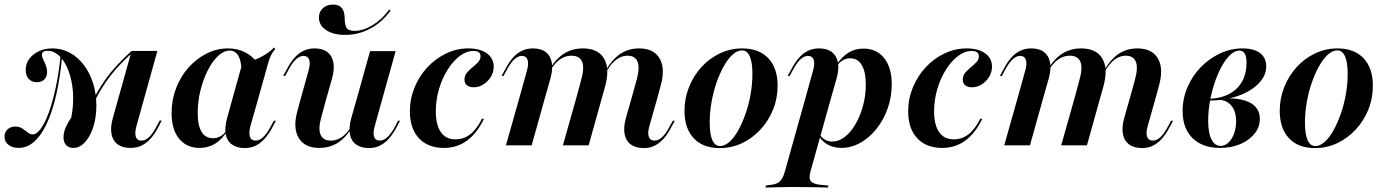

<svg xmlns="http://www.w3.org/2000/svg" viewBox="-49 -642 6112 848"><path d="M275 11.3Q255.6 11.3 243.5 -0.8Q231.5 -12.9 231.5 -35.5Q231.5 -61.3 246 -89.9Q260.5 -118.5 289.5 -154L307.3 -141.9L253.2 -75.8Q268.5 -122.6 272.6 -171Q276.6 -219.4 270.2 -263.3Q263.7 -307.3 248.4 -341.9Q233.1 -376.6 210.9 -397.2Q188.7 -417.7 160.5 -417.7Q136.3 -417.7 136.3 -400Q136.3 -390.3 142.3 -378.2Q148.4 -366.1 153.6 -352.4Q158.9 -338.7 158.9 -323.4Q158.9 -303.2 146.8 -291.1Q134.7 -279 113.7 -279Q91.1 -279 77.8 -293.5Q64.5 -308.1 64.5 -333.1Q64.5 -360.5 80.2 -381.9Q96 -403.2 122.6 -415.7Q149.2 -428.2 182.3 -428.2Q224.2 -428.2 259.7 -408.9Q295.2 -389.5 321.4 -354.8Q347.6 -320.2 362.1 -274.2Q376.6 -228.2 376.6 -175Q376.6 -123.4 362.9 -81Q349.2 -38.7 326.2 -13.7Q303.2 11.3 275 11.3ZM33.9 11.3Q5.6 11.3 -11.7 -2.4Q-29 -16.1 -29 -38.7Q-29 -58.1 -15.7 -70.6Q-2.4 -83.1 17.7 -83.1Q36.3 -83.1 49.2 -74.6Q62.1 -66.1 73 -57.3Q83.9 -48.4 96 -48.4Q112.1 -48.4 130.2 -72.2Q148.4 -96 165.3 -141.5Q182.3 -187.1 196.8 -253.6Q211.3 -320.2 219.4 -404.8L225.8 -398.4Q216.9 -300.8 199.6 -224.6Q182.3 -148.4 157.3 -95.6Q132.3 -42.7 101.2 -15.7Q70.2 11.3 33.9 11.3ZM349.2 -154.8 341.9 -159.7Q369.4 -217.7 396.8 -261.3Q424.2 -304.8 457.3 -341.9Q490.3 -379 532.3 -416.9L535.5 -408.9Q492.7 -371 460.9 -334.3Q429 -297.6 402.4 -254.8Q375.8 -212.1 349.2 -154.8ZM554 -86.3Q545.2 -55.6 550.8 -38.3Q556.5 -21 575.8 -21Q592.7 -21 608.9 -35.9Q625 -50.8 641.1 -81.5L656.5 -109.7H665.3L647.6 -75.8Q633.9 -50 616.5 -30.2Q599.2 -10.5 577.4 0.4Q555.6 11.3 526.6 11.3Q491.9 11.3 470.6 -4.4Q449.2 -20.2 443.5 -50Q437.9 -79.8 449.2 -120.2L532.3 -416.9H646Z M833.1 11.3Q775 11.3 741.9 -29.4Q708.9 -70.2 708.9 -142.7Q708.9 -200.8 728.6 -252.4Q748.4 -304 783.1 -343.1Q817.7 -382.3 862.9 -405.2Q908.1 -428.2 958.1 -428.2Q998.4 -428.2 1031.5 -412.1Q1064.5 -396 1089.5 -363.7L1017.7 -328.2Q1016.9 -372.6 1003.6 -395.6Q990.3 -418.5 965.3 -418.5Q939.5 -418.5 914.1 -394.8Q888.7 -371 868.5 -331Q848.4 -291.1 836.3 -242.3Q824.2 -193.5 824.2 -143.5Q824.2 -87.1 841.5 -59.3Q858.9 -31.5 891.9 -31.5Q909.7 -31.5 925 -40.3Q940.3 -49.2 952.4 -66.9L954.8 -63.7Q932.3 -26.6 901.6 -7.7Q871 11.3 833.1 11.3ZM978.2 -208.1 1021 -361.3Q1066.9 -371.8 1102.8 -389.9Q1138.7 -408.1 1161.3 -432.3L1166.9 -425Q1159.7 -417.7 1154.4 -409.3Q1149.2 -400.8 1144.4 -389.9Q1139.5 -379 1135.5 -363.7L1091.9 -208.1ZM1057.3 -86.3Q1049.2 -55.6 1054.8 -38.3Q1060.5 -21 1079.8 -21Q1096.8 -21 1112.9 -35.9Q1129 -50.8 1145.2 -80.6L1160.5 -108.9H1169.4L1151.6 -75Q1137.9 -50 1120.6 -30.2Q1103.2 -10.5 1081.5 0.8Q1059.7 12.1 1030.6 12.1Q996 11.3 974.6 -4.4Q953.2 -20.2 948 -50Q942.7 -79.8 954 -120.2L978.2 -208.1H1091.9Z M1392.7 -208.1 1371 -128.2Q1355.6 -75 1366.5 -48Q1377.4 -21 1412.1 -21Q1446 -21 1474.6 -48Q1503.2 -75 1528.2 -132.3L1530.6 -126.6Q1499.2 -55.6 1458.1 -22.2Q1416.9 11.3 1361.3 11.3Q1296 11.3 1269.8 -33.5Q1243.5 -78.2 1265.3 -154.8L1279.8 -208.1ZM1279.8 -208.1 1313.7 -329.8Q1322.6 -361.3 1316.5 -378.2Q1310.5 -395.2 1291.1 -395.2Q1275 -395.2 1258.5 -380.2Q1241.9 -365.3 1225.8 -334.7L1210.5 -306.5H1201.6L1220.2 -340.3Q1233.9 -366.1 1250.8 -385.9Q1267.7 -405.6 1289.9 -416.9Q1312.1 -428.2 1340.3 -428.2Q1375.8 -428.2 1396.8 -412.1Q1417.7 -396 1423.4 -366.5Q1429 -337.1 1417.7 -296L1392.7 -208.1ZM1527.4 -208.1 1585.5 -416.1H1698.4L1640.3 -208.1ZM1606.5 -86.3Q1597.6 -55.6 1603.2 -38.3Q1608.9 -21 1628.2 -21Q1645.2 -21 1661.7 -35.9Q1678.2 -50.8 1694.4 -80.6L1708.9 -108.9H1717.7L1700 -75Q1686.3 -50 1669 -30.2Q1651.6 -10.5 1629.8 0.8Q1608.1 12.1 1579.8 12.1Q1544.4 11.3 1523 -4.4Q1501.6 -20.2 1496.4 -50Q1491.1 -79.8 1502.4 -120.2L1527.4 -208.1H1640.3ZM1475.8 -487.9Q1423.4 -487.9 1391.5 -508.9Q1359.7 -529.8 1359.7 -564.5Q1359.7 -590.3 1377 -606Q1394.4 -621.8 1422.6 -621.8Q1447.6 -621.8 1460.5 -606.9Q1473.4 -591.9 1473.4 -558.9Q1474.2 -528.2 1483.1 -516.9Q1491.9 -505.6 1516.9 -505.6Q1554.8 -505.6 1596.8 -531Q1638.7 -556.5 1670.2 -600L1675.8 -595.2Q1639.5 -544.4 1587.1 -516.1Q1534.7 -487.9 1475.8 -487.9Z M1911.3 11.3Q1841.1 11.3 1801.2 -31.5Q1761.3 -74.2 1761.3 -150Q1761.3 -205.6 1781.9 -255.6Q1802.4 -305.6 1838.3 -344.4Q1874.2 -383.1 1921 -405.6Q1967.7 -428.2 2019.4 -428.2Q2071 -428.2 2101.2 -406.5Q2131.5 -384.7 2131.5 -347.6Q2131.5 -323.4 2119 -302.8Q2106.5 -282.3 2086.3 -269.4Q2066.1 -256.5 2043.5 -256.5Q2024.2 -256.5 2013.3 -265.3Q2002.4 -274.2 2002.4 -290.3Q2002.4 -308.1 2013.3 -321Q2024.2 -333.9 2037.9 -344.8Q2051.6 -355.6 2062.5 -367.3Q2073.4 -379 2073.4 -393.5Q2073.4 -416.9 2041.9 -416.9Q2010.5 -416.9 1981 -394.4Q1951.6 -371.8 1927.8 -333.9Q1904 -296 1889.9 -248.4Q1875.8 -200.8 1875.8 -150.8Q1875.8 -90.3 1898 -58.5Q1920.2 -26.6 1962.9 -26.6Q1999.2 -26.6 2027.8 -48.8Q2056.5 -71 2079.8 -117.7H2088.7Q2058.1 -54 2014.1 -21.4Q1970.2 11.3 1911.3 11.3Z M2496 -208.1 2516.9 -285.5Q2533.1 -341.1 2522.2 -368.5Q2511.3 -396 2475 -396Q2440.3 -396 2411.3 -369Q2382.3 -341.9 2356.5 -284.7L2354 -289.5Q2385.5 -360.5 2427 -394.4Q2468.5 -428.2 2525 -428.2Q2592.7 -428.2 2619 -383.1Q2645.2 -337.9 2623.4 -259.7L2608.9 -208.1ZM2740.3 -208.1 2762.9 -289.5Q2777.4 -341.9 2766.9 -369Q2756.5 -396 2722.6 -396Q2689.5 -396 2661.3 -368.5Q2633.1 -341.1 2608.1 -284.7L2605.6 -289.5Q2637.1 -360.5 2677.8 -394.4Q2718.5 -428.2 2773.4 -428.2Q2838.7 -428.2 2864.5 -383.5Q2890.3 -338.7 2868.5 -262.1L2854 -208.1ZM2244.4 -208.1 2278.2 -329.8Q2287.1 -361.3 2281 -378.2Q2275 -395.2 2255.6 -395.2Q2239.5 -395.2 2223 -380.2Q2206.5 -365.3 2190.3 -334.7L2175 -306.5H2166.1L2184.7 -340.3Q2198.4 -366.1 2215.3 -385.9Q2232.3 -405.6 2254.4 -416.9Q2276.6 -428.2 2304.8 -428.2Q2340.3 -428.2 2361.3 -412.1Q2382.3 -396 2387.9 -366.5Q2393.5 -337.1 2382.3 -296L2357.3 -208.1ZM2185.5 0 2244.4 -208.1H2357.3L2299.2 0ZM2437.1 0 2496 -208.1H2608.9L2550.8 0ZM2819.4 -86.3Q2810.5 -55.6 2816.5 -38.3Q2822.6 -21 2841.9 -21Q2858.9 -21 2875 -35.9Q2891.1 -50.8 2907.3 -80.6L2922.6 -108.9H2931.5L2912.9 -75Q2900 -50 2882.7 -30.2Q2865.3 -10.5 2843.5 0.8Q2821.8 12.1 2792.7 12.1Q2757.3 11.3 2736.3 -4.4Q2715.3 -20.2 2709.7 -50Q2704 -79.8 2715.3 -120.2L2740.3 -208.1H2854Z M3129.8 12.1Q3055.6 12.1 3014.9 -31.5Q2974.2 -75 2974.2 -152.4Q2974.2 -208.1 2994.4 -258.1Q3014.5 -308.1 3049.6 -346.4Q3084.7 -384.7 3131 -406.5Q3177.4 -428.2 3229 -428.2Q3303.2 -428.2 3344.4 -384.7Q3385.5 -341.1 3385.5 -263.7Q3385.5 -207.3 3365.3 -157.7Q3345.2 -108.1 3309.7 -69.8Q3274.2 -31.5 3228.2 -9.7Q3182.3 12.1 3129.8 12.1ZM3131.5 3.2Q3151.6 3.2 3172.6 -15.3Q3193.5 -33.9 3211.3 -65.7Q3229 -97.6 3243.5 -138.7Q3258.1 -179.8 3266.1 -225.4Q3274.2 -271 3274.2 -315.3Q3274.2 -366.9 3262.5 -393.1Q3250.8 -419.4 3228.2 -419.4Q3207.3 -419.4 3186.7 -400.8Q3166.1 -382.3 3148 -350Q3129.8 -317.7 3115.7 -277Q3101.6 -236.3 3093.5 -190.7Q3085.5 -145.2 3085.5 -100.8Q3085.5 -49.2 3097.2 -23Q3108.9 3.2 3131.5 3.2Z M3764.5 -427.4Q3822.6 -427.4 3856 -385.5Q3889.5 -343.5 3889.5 -270.2Q3889.5 -214.5 3871.8 -163.7Q3854 -112.9 3822.6 -73.4Q3791.1 -33.9 3750.8 -11.3Q3710.5 11.3 3666.9 11.3Q3633.9 11.3 3607.7 -2.8Q3581.5 -16.9 3568.5 -41.1L3571 -48.4Q3579.8 -33.9 3594.4 -25.4Q3608.9 -16.9 3627.4 -16.9Q3655.6 -16.9 3682.3 -37.5Q3708.9 -58.1 3729.4 -93.5Q3750 -129 3762.5 -174.2Q3775 -219.4 3775 -267.7Q3775 -324.2 3757.3 -354.4Q3739.5 -384.7 3705.6 -384.7Q3688.7 -384.7 3673.4 -375.8Q3658.1 -366.9 3646 -349.2L3643.5 -352.4Q3667.7 -390.3 3697.6 -408.9Q3727.4 -427.4 3764.5 -427.4ZM3508.1 -208.1 3541.9 -329.8Q3550.8 -361.3 3544.8 -378.2Q3538.7 -395.2 3519.4 -395.2Q3503.2 -395.2 3486.7 -380.2Q3470.2 -365.3 3454 -334.7L3438.7 -306.5H3429.8L3448.4 -340.3Q3462.1 -366.1 3479 -385.9Q3496 -405.6 3518.1 -416.9Q3540.3 -428.2 3568.5 -428.2Q3604 -428.2 3625 -412.1Q3646 -396 3651.6 -366.5Q3657.3 -337.1 3646 -296L3621 -208.1ZM3454.8 183.9Q3435.5 183.9 3417.3 184.3Q3399.2 184.7 3378.6 185.1Q3358.1 185.5 3331.5 186.3L3333.9 177.4L3350 175Q3370.2 173.4 3382.7 167.3Q3395.2 161.3 3403.2 149.6Q3411.3 137.9 3416.9 117.7L3508.1 -208.1H3621L3530.6 115.3Q3521.8 146 3532.7 158.9Q3543.5 171.8 3581.5 175L3609.7 177.4L3607.3 186.3Q3585.5 185.5 3560.1 185.1Q3534.7 184.7 3508.1 184.3Q3481.5 183.9 3452.4 183.9H3454.8Z M4112.1 11.3Q4041.9 11.3 4002 -31.5Q3962.1 -74.2 3962.1 -150Q3962.1 -205.6 3982.7 -255.6Q4003.2 -305.6 4039.1 -344.4Q4075 -383.1 4121.8 -405.6Q4168.5 -428.2 4220.2 -428.2Q4271.8 -428.2 4302 -406.5Q4332.3 -384.7 4332.3 -347.6Q4332.3 -323.4 4319.8 -302.8Q4307.3 -282.3 4287.1 -269.4Q4266.9 -256.5 4244.4 -256.5Q4225 -256.5 4214.1 -265.3Q4203.2 -274.2 4203.2 -290.3Q4203.2 -308.1 4214.1 -321Q4225 -333.9 4238.7 -344.8Q4252.4 -355.6 4263.3 -367.3Q4274.2 -379 4274.2 -393.5Q4274.2 -416.9 4242.7 -416.9Q4211.3 -416.9 4181.9 -394.4Q4152.4 -371.8 4128.6 -333.9Q4104.8 -296 4090.7 -248.4Q4076.6 -200.8 4076.6 -150.8Q4076.6 -90.3 4098.8 -58.5Q4121 -26.6 4163.7 -26.6Q4200 -26.6 4228.6 -48.8Q4257.3 -71 4280.6 -117.7H4289.5Q4258.9 -54 4214.9 -21.4Q4171 11.3 4112.1 11.3Z M4696.8 -208.1 4717.7 -285.5Q4733.9 -341.1 4723 -368.5Q4712.1 -396 4675.8 -396Q4641.1 -396 4612.1 -369Q4583.1 -341.9 4557.3 -284.7L4554.8 -289.5Q4586.3 -360.5 4627.8 -394.4Q4669.4 -428.2 4725.8 -428.2Q4793.5 -428.2 4819.8 -383.1Q4846 -337.9 4824.2 -259.7L4809.7 -208.1ZM4941.1 -208.1 4963.7 -289.5Q4978.2 -341.9 4967.7 -369Q4957.3 -396 4923.4 -396Q4890.3 -396 4862.1 -368.5Q4833.9 -341.1 4808.9 -284.7L4806.5 -289.5Q4837.9 -360.5 4878.6 -394.4Q4919.4 -428.2 4974.2 -428.2Q5039.5 -428.2 5065.3 -383.5Q5091.1 -338.7 5069.4 -262.1L5054.8 -208.1ZM4445.2 -208.1 4479 -329.8Q4487.9 -361.3 4481.9 -378.2Q4475.8 -395.2 4456.5 -395.2Q4440.3 -395.2 4423.8 -380.2Q4407.3 -365.3 4391.1 -334.7L4375.8 -306.5H4366.9L4385.5 -340.3Q4399.2 -366.1 4416.1 -385.9Q4433.1 -405.6 4455.2 -416.9Q4477.4 -428.2 4505.6 -428.2Q4541.1 -428.2 4562.1 -412.1Q4583.1 -396 4588.7 -366.5Q4594.4 -337.1 4583.1 -296L4558.1 -208.1ZM4386.3 0 4445.2 -208.1H4558.1L4500 0ZM4637.9 0 4696.8 -208.1H4809.7L4751.6 0ZM5020.2 -86.3Q5011.3 -55.6 5017.3 -38.3Q5023.4 -21 5042.7 -21Q5059.7 -21 5075.8 -35.9Q5091.9 -50.8 5108.1 -80.6L5123.4 -108.9H5132.3L5113.7 -75Q5100.8 -50 5083.5 -30.2Q5066.1 -10.5 5044.4 0.8Q5022.6 12.1 4993.5 12.1Q4958.1 11.3 4937.1 -4.4Q4916.1 -20.2 4910.5 -50Q4904.8 -79.8 4916.1 -120.2L4941.1 -208.1H5054.8Z M5339.5 11.3Q5262.1 11.3 5218.1 -31.9Q5174.2 -75 5174.2 -151.6Q5174.2 -206.5 5195.6 -256.5Q5216.9 -306.5 5254 -344.8Q5291.1 -383.1 5338.7 -405.6Q5386.3 -428.2 5438.7 -428.2Q5488.7 -428.2 5516.1 -407.7Q5543.5 -387.1 5543.5 -349.2Q5543.5 -307.3 5509.3 -272.6Q5475 -237.9 5416.9 -217.7Q5358.9 -197.6 5287.1 -197.6V-205.6Q5366.9 -207.3 5411.7 -249.6Q5456.5 -291.9 5456.5 -365.3Q5456.5 -392.7 5448.4 -405.6Q5440.3 -418.5 5425 -418.5Q5400.8 -418.5 5376.2 -391.1Q5351.6 -363.7 5331.5 -317.7Q5311.3 -271.8 5299.2 -216.9Q5287.1 -162.1 5287.1 -108.1Q5287.1 -54.8 5301.6 -26.2Q5316.1 2.4 5341.9 2.4Q5361.3 2.4 5376.6 -12.1Q5391.9 -26.6 5401.2 -51.6Q5410.5 -76.6 5410.5 -106.5Q5410.5 -150.8 5389.1 -175.8Q5367.7 -200.8 5329 -202.4L5329.8 -204Q5388.7 -211.3 5430.2 -202.8Q5471.8 -194.4 5493.5 -172.6Q5515.3 -150.8 5515.3 -116.9Q5515.3 -80.6 5491.9 -51.6Q5468.5 -22.6 5429 -5.6Q5389.5 11.3 5339.5 11.3Z M5758.9 12.1Q5684.7 12.1 5644 -31.5Q5603.2 -75 5603.2 -152.4Q5603.2 -208.1 5623.4 -258.1Q5643.5 -308.1 5678.6 -346.4Q5713.7 -384.7 5760.1 -406.5Q5806.5 -428.2 5858.1 -428.2Q5932.3 -428.2 5973.4 -384.7Q6014.5 -341.1 6014.5 -263.7Q6014.5 -207.3 5994.4 -157.7Q5974.2 -108.1 5938.7 -69.8Q5903.2 -31.5 5857.3 -9.7Q5811.3 12.1 5758.9 12.1ZM5760.5 3.2Q5780.6 3.2 5801.6 -15.3Q5822.6 -33.9 5840.3 -65.7Q5858.1 -97.6 5872.6 -138.7Q5887.1 -179.8 5895.2 -225.4Q5903.2 -271 5903.2 -315.3Q5903.2 -366.9 5891.5 -393.1Q5879.8 -419.4 5857.3 -419.4Q5836.3 -419.4 5815.7 -400.8Q5795.2 -382.3 5777 -350Q5758.9 -317.7 5744.8 -277Q5730.6 -236.3 5722.6 -190.7Q5714.5 -145.2 5714.5 -100.8Q5714.5 -49.2 5726.2 -23Q5737.9 3.2 5760.5 3.2Z"/></svg>

Font: Playfair 144pt
Style: Bold Italic
Weight: 700
Italic angle: -15.6°
Designer: Claus Eggers Sørensen
Foundry: Claus Eggers Sørensen
Version: Version 2.203